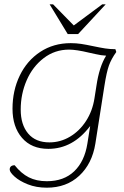

<svg xmlns="http://www.w3.org/2000/svg" viewBox="-20 -720 577 890"><path d="M519 -479Q496 -447 485 -416.5Q474 -386 464 -322L422 -54Q407 39 347.5 94.5Q288 150 197 150Q148 150 109 134.5Q70 119 47.5 98.5Q25 78 25 66Q25 56 31 51Q37 46 48 46Q78 84 113.5 102Q149 120 197 120Q276 120 324 74Q372 28 385 -54L398 -136Q318 -30 204 -30Q126 -30 82 -81Q38 -132 38 -216Q38 -300 71.5 -369.5Q105 -439 166.5 -479.5Q228 -520 308 -520Q333 -520 356 -516.5Q379 -513 412 -506Q445 -499 467.5 -495.5Q490 -492 515 -492ZM472 -462Q449 -463 424 -469Q399 -475 392 -476Q334 -490 300 -490Q234 -490 182.5 -450.5Q131 -411 103.5 -347.5Q76 -284 76 -212Q76 -142 110.5 -101Q145 -60 209 -60Q260 -60 304.5 -86.5Q349 -113 379 -159.5Q409 -206 418 -265L427 -322Q440 -411 472 -462ZM210 -700H226L322 -602L454 -700H470L342 -562H294Z"/></svg>

Font: Thasadith
Style: Italic
Weight: 400
Italic angle: -9°
Designer: Cadson Demak Co.,Ltd.
Foundry: Cadson Demak Co.,Ltd.
Version: Version 1.000; ttfautohint (v1.6)